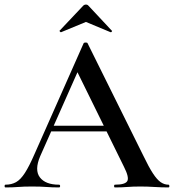

<svg xmlns="http://www.w3.org/2000/svg" viewBox="-26 -820 761 840"><path d="M179 -245 192 -270H472L479 -245ZM711 -12Q715 -12 715 -6Q715 0 711 0Q681 0 649.5 -2Q618 -4 589 -4Q555 -4 531 -2Q507 0 477 0Q473 0 473 -6Q473 -12 477 -12Q522 -12 531 -28Q540 -44 516 -91L307 -516L348 -583L150 -137Q124 -76 148.5 -44Q173 -12 232 -12Q237 -12 237 -6Q237 0 232 0Q202 0 177 -2Q152 -4 114 -4Q77 -4 53.5 -2Q30 0 -2 0Q-6 0 -6 -6Q-6 -12 -2 -12Q24 -12 44 -23Q64 -34 83 -63.5Q102 -93 125 -146L340 -631Q342 -634 349 -634Q356 -634 357 -631L602 -137Q625 -89 643 -61.5Q661 -34 677 -23Q693 -12 711 -12ZM235 -686 338 -795Q343 -800 350 -800Q357 -800 361 -795L463 -686Q466 -685 463 -681.5Q460 -678 458 -679L350 -724L241 -679Q240 -678 236.5 -681.5Q233 -685 235 -686Z"/></svg>

Font: Cormorant Garamond Light SemiBold
Style: Regular
Weight: 600
Version: Version 4.001